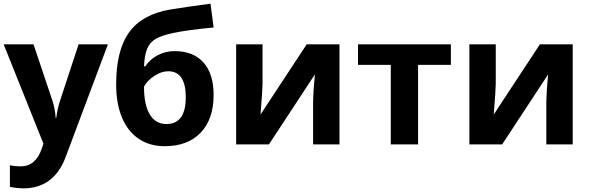

<svg xmlns="http://www.w3.org/2000/svg" viewBox="-20 -788 3224 1048"><path d="M34 232V114Q61 120 93 120Q175 120 208 23L217 -4L0 -546H163L266 -239Q280 -198 284 -144H287Q293 -193 308 -239L409 -546H569L338 70Q306 155 248 197.5Q190 240 110 240Q74 240 34 232Z M614 -327Q614 -514 685 -612Q756 -710 909 -736Q1001 -751 1129 -768L1146 -638Q998 -624 921 -607Q861 -594 829.5 -575.5Q798 -557 783.5 -522.5Q769 -488 766 -426H773Q799 -465 841.5 -487Q884 -509 933 -509Q1035 -509 1090.5 -447Q1146 -385 1146 -270Q1146 -138 1075.5 -64Q1005 10 879 10Q797 10 737 -30.5Q677 -71 645.5 -147Q614 -223 614 -327ZM994 -257Q994 -399 898 -399Q861 -399 822 -373.5Q783 -348 766 -315Q766 -216 797.5 -163.5Q829 -111 888 -111Q994 -111 994 -257Z M1269 -546H1413V-330Q1413 -301 1402 -163L1654 -546H1833V0H1689V-218Q1689 -281 1699 -382L1448 0H1269Z M2113 -434H1934V-546H2441V-434H2262V0H2113Z M2542 -546H2686V-330Q2686 -301 2675 -163L2927 -546H3106V0H2962V-218Q2962 -281 2972 -382L2721 0H2542Z"/></svg>

Font: OpenSansMMV
Style: Bold
Weight: 700
Foundry: Ascender Corporation
Version: Version 4.001